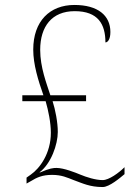

<svg xmlns="http://www.w3.org/2000/svg" viewBox="-20 -743 549 774"><path d="M394 11C421 11 464 -26 482 -41V-69C459 -46 419 -17 394 -17C365 -17 328 -29 304 -39C285 -47 237 -66 208 -66C195 -66 181 -65 142 -48H139C186 -83 213 -161 213 -211C213 -250 203 -301 192 -335H327V-359H183C168 -406 142 -471 142 -542C142 -636 189 -698 281 -698C376 -698 405 -645 405 -572C413 -572 425 -582 425 -614C425 -681 374 -723 280 -723C181 -723 114 -658 114 -543C114 -483 134 -419 155 -359H70V-335H164C175 -297 185 -248 185 -208C185 -124 140 -64 104 -39L87 -27V-3L103 -12C129 -28 151 -38 190 -38C229 -38 251 -27 277 -17C313 -4 342 11 394 11Z"/></svg>

Font: Noto Serif Devanagari SemiCondensed Thin
Style: Regular
Weight: 100
Width: 4
Designer: Universal Thirst, Indian Type Foundry and the Monotype Design Team
Foundry: Monotype Imaging Inc.
Version: Version 2.004